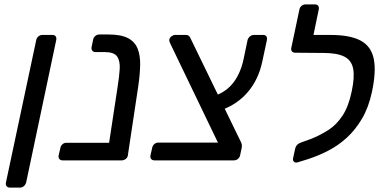

<svg xmlns="http://www.w3.org/2000/svg" viewBox="-20 -730 1750 874"><path d="M25 124Q15 124 10 117.5Q5 111 7 101L145 -548Q147 -558 155 -564.5Q163 -571 173 -571H219Q229 -571 233.5 -564.5Q238 -558 236 -548L99 101Q96 111 88.5 117.5Q81 124 71 124Z M265 0Q255 0 250 -6.5Q245 -13 247 -23L255 -57Q257 -67 264.5 -73.5Q272 -80 282 -80H564L551 -19Q549 -9 541.5 -4.5Q534 0 524 0ZM486 0Q476 0 472 -6.5Q468 -13 468 -23L515 -332Q523 -381 525 -417Q527 -453 513 -473Q499 -493 456 -493H415Q405 -493 400 -499.5Q395 -506 397 -516L404 -550Q406 -560 414 -566.5Q422 -573 432 -573H474Q531 -573 562.5 -556.5Q594 -540 606.5 -508.5Q619 -477 618 -433Q617 -389 609 -335L562 -23Q561 -13 552.5 -6.5Q544 0 534 0Z M683 0Q673 0 668 -6.5Q663 -13 665 -23L673 -58Q675 -68 683 -74.5Q691 -81 701 -81H972L755 -532Q752 -538 751 -542.5Q750 -547 751 -551Q753 -559 761 -565Q769 -571 777 -571H825Q836 -571 841 -565.5Q846 -560 848 -554L1075 -87Q1079 -80 1080.5 -72.5Q1082 -65 1080 -56L1073 -23Q1071 -13 1063 -6.5Q1055 0 1045 0ZM985 -228 955 -293Q1011 -312 1043.5 -355.5Q1076 -399 1089 -462L1107 -548Q1110 -558 1118 -564.5Q1126 -571 1136 -571H1178Q1188 -571 1192.5 -564.5Q1197 -558 1195 -548L1174 -450Q1157 -369 1109 -312Q1061 -255 985 -228Z M1335 9Q1325 12 1318.5 6.5Q1312 1 1314 -9L1324 -55Q1326 -64 1333 -71Q1340 -78 1352 -82L1394 -97Q1437 -114 1474.5 -138Q1512 -162 1539.5 -204Q1567 -246 1581 -314Q1595 -379 1587.5 -417.5Q1580 -456 1547 -472.5Q1514 -489 1451 -489H1421Q1411 -489 1406 -495.5Q1401 -502 1403 -512L1410 -548Q1412 -558 1420.5 -564.5Q1429 -571 1439 -571H1483Q1574 -571 1622 -545Q1670 -519 1681.5 -461.5Q1693 -404 1673 -311Q1658 -241 1628 -190Q1598 -139 1558.5 -103Q1519 -67 1473 -43.5Q1427 -20 1380 -5ZM1443 -489 1324 -490Q1314 -490 1309 -496Q1304 -502 1306 -512L1343 -687Q1345 -697 1353 -703.5Q1361 -710 1371 -710H1413Q1424 -710 1428.5 -703.5Q1433 -697 1431 -687L1407 -571H1463Z"/></svg>

Font: Rubik
Style: Italic
Weight: 400
Italic angle: -12°
Designer: Hubert and Fischer
Foundry: Hubert and Fischer
Version: Version 2.300;gftools[0.9.30]